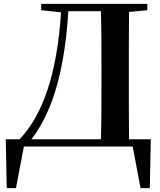

<svg xmlns="http://www.w3.org/2000/svg" viewBox="-20 -761 833 997"><path d="M503 0H669L710 216H758L763 -38H650C649 -141 649 -245 649 -357V-390C649 -496 649 -599 650 -699L745 -708V-741H194V-708L297 -697C276 -373 201 -164 82 -38H10L15 216H63L104 0ZM504 -38H143C184 -90 220 -157 250 -237C295 -360 323 -513 335 -703H504C507 -600 507 -497 507 -390V-357C507 -243 507 -139 504 -38Z"/></svg>

Font: Noto Serif CJK TC
Style: Bold
Weight: 700
Designer: Ryoko NISHIZUKA 西塚涼子 (kana & ideographs); Frank Grießhammer (Latin, Greek & Cyrillic); Wenlong ZHANG 张文龙 (bopomofo); San
Foundry: Adobe
Version: Version 2.001;hotconv 1.1.0;makeotfexe 2.6.0